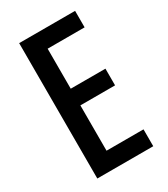

<svg xmlns="http://www.w3.org/2000/svg" viewBox="-178 -796 766 877"><g transform="rotate(-30 204.5 -357.0)"><path d="M365 0V-89H170V-328H353V-416H170V-627H365V-714H70V0Z"/></g></svg>

Font: Noto Sans Arabic UI XCn Md
Style: Regular
Weight: 500
Width: 2
Designer: Monotype Design Team, Nadine Chahine and Nizar Qandah
Foundry: Monotype Imaging Inc.
Version: Version 2.010